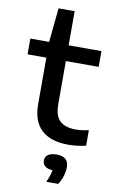

<svg xmlns="http://www.w3.org/2000/svg" viewBox="-105 -794 652 1086"><g transform="rotate(10 221.5 -251.0)"><path d="M326.5 10Q227.5 10 174 -38.5Q120.5 -87 120.5 -187V-453.5H12.5V-544H120.5L140 -740H232.5V-544H421V-453.5H232.5V-208Q232.5 -138.5 263.5 -110.2Q294.5 -82 355 -82Q385.5 -82 428.5 -91V-2Q377 10 326.5 10ZM242 238Q252 216.5 257.5 199.5Q263 182.5 265 167.5Q234.5 165.5 221 153.2Q207.5 141 207.5 122Q207.5 101 223.8 88.5Q240 76 274 76Q342.5 76 342.5 137.5Q342.5 160.5 334.2 187.8Q326 215 310.5 238Z"/></g></svg>

Font: Encode Sans Expanded Expanded Medium
Style: Regular
Weight: 500
Width: 7
Designer: Multiple Designers
Foundry: Impallari Type
Version: Version 3.000; ttfautohint (v1.8.3) -l 8 -r 50 -G 200 -x 14 